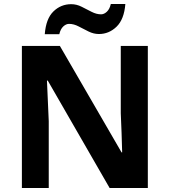

<svg xmlns="http://www.w3.org/2000/svg" viewBox="-20 -945 853 965"><path d="M723 0H531L220 -540H216Q218 -489 220.5 -438Q223 -387 225 -336V0H90V-714H281L591 -179H594Q593 -229 591 -278Q589 -327 587 -376V-714H723ZM205 -773Q211 -851 248.5 -887.5Q286 -924 338 -924Q365 -924 390.5 -911Q416 -898 440.5 -885.5Q465 -873 488 -873Q503 -873 517 -886Q531 -899 537 -925H610Q604 -848 566 -811Q528 -774 477 -774Q451 -774 425.5 -786.5Q400 -799 375.5 -812Q351 -825 327 -825Q312 -825 298 -812Q284 -799 278 -773Z"/></svg>

Font: Noto Sans Bamum
Style: Bold
Weight: 700
Designer: Monotype Design Team
Foundry: Monotype Imaging Inc.
Version: Version 2.002; ttfautohint (v1.8.4.7-5d5b)